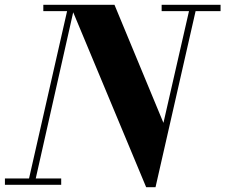

<svg xmlns="http://www.w3.org/2000/svg" viewBox="-58 -770 938 800"><path d="M551 10 234 -750H419L623 -258L735.5 -750H763L590 10ZM-37.5 0V-26.5H197V0ZM57 0 221.5 -723.5H122.5V-750H254L85 0ZM615.5 -723.5V-750H861V-723.5Z"/></svg>

Font: Bodoni Moda 9pt
Style: Bold Italic
Weight: 700
Italic angle: -13°
Designer: Owen Earl
Foundry: indestructible type
Version: Version 2.004